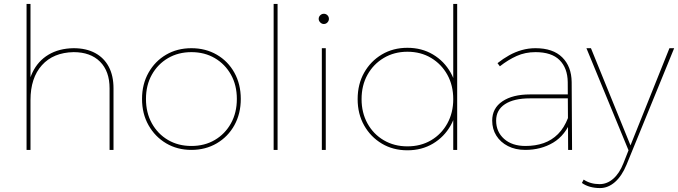

<svg xmlns="http://www.w3.org/2000/svg" viewBox="-20 -762 3447 976"><path d="M537 -313Q537 -400 488.5 -448.5Q440 -497 354 -497Q251 -495 193 -430.5Q135 -366 135 -253H117Q117 -335 145 -393.5Q173 -452 226.5 -484Q280 -516 354 -517Q418 -517 463.5 -492.5Q509 -468 533 -422.5Q557 -377 557 -313V0H537ZM115 -742H135V0H115Z M953 -517Q1025 -517 1082 -484Q1139 -451 1171.5 -392.5Q1204 -334 1204 -259Q1204 -184 1171.5 -125.5Q1139 -67 1082 -33.5Q1025 0 953 0Q881 0 824.5 -33.5Q768 -67 735 -125.5Q702 -184 702 -259Q702 -334 735 -392.5Q768 -451 824.5 -484Q881 -517 953 -517ZM953 -497Q886 -497 834 -466.5Q782 -436 752 -382.5Q722 -329 722 -259Q722 -189 752 -135Q782 -81 834 -50.5Q886 -20 953 -20Q1020 -20 1072 -50.5Q1124 -81 1154 -135Q1184 -189 1184 -259Q1184 -329 1154 -382.5Q1124 -436 1072 -466.5Q1020 -497 953 -497Z M1371 -742H1391V0H1371Z M1616 -517H1636V0H1616ZM1626 -692Q1637 -692 1644.5 -684.5Q1652 -677 1652 -666Q1652 -656 1644.5 -648Q1637 -640 1626 -640Q1616 -640 1608 -648Q1600 -656 1600 -666Q1600 -677 1608 -684.5Q1616 -692 1626 -692Z M2051 -519Q2124 -519 2181 -485Q2238 -451 2271 -392.5Q2304 -334 2304 -258Q2304 -183 2271 -124.5Q2238 -66 2181 -32Q2124 2 2051 2Q1978 2 1921 -32Q1864 -66 1831 -124.5Q1798 -183 1798 -258Q1798 -334 1831 -392.5Q1864 -451 1921 -485Q1978 -519 2051 -519ZM2051 -499Q1984 -499 1931 -467.5Q1878 -436 1848 -382Q1818 -328 1818 -258Q1818 -189 1848 -134.5Q1878 -80 1931 -49Q1984 -18 2051 -18Q2119 -18 2171.5 -49Q2224 -80 2254 -134.5Q2284 -189 2284 -258Q2284 -328 2254 -382Q2224 -436 2171.5 -467.5Q2119 -499 2051 -499ZM2284 -742H2304V0H2284Z M2674 -262Q2592 -262 2547 -232.5Q2502 -203 2502 -149Q2502 -92 2542.5 -56Q2583 -20 2651 -20Q2702 -20 2743.5 -34.5Q2785 -49 2816.5 -80.5Q2848 -112 2868 -164L2886 -156Q2854 -74 2792 -37Q2730 0 2650 0Q2600 0 2562 -19.5Q2524 -39 2503 -72.5Q2482 -106 2482 -149Q2482 -212 2534 -247Q2586 -282 2674 -282H2877V-262ZM2866 -345Q2865 -416 2824.5 -456.5Q2784 -497 2702 -497Q2650 -497 2606.5 -477.5Q2563 -458 2521 -425L2509 -441Q2538 -464 2568.5 -481Q2599 -498 2632.5 -507.5Q2666 -517 2702 -517Q2791 -517 2838 -470.5Q2885 -424 2886 -345L2888 0H2868Z M3165 75Q3141 133 3106 163.5Q3071 194 3030 194Q3003 194 2979.5 187.5Q2956 181 2938 168L2947 151Q2981 174 3028 174Q3066 174 3097.5 146.5Q3129 119 3149 68L3175 2L2961 -517H2984L3185 -23L3383 -517H3407Z"/></svg>

Font: Alexandria Thin
Style: Regular
Weight: 250
Designer: Mohamed Gaber
Foundry: Kief Type Foundry
Version: Version 5.100